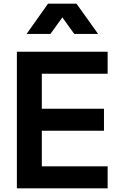

<svg xmlns="http://www.w3.org/2000/svg" viewBox="-20 -1027 635 1047"><path d="M255 -842 320 -932 385 -842H515L397 -1007H242L125 -842ZM567 0V-120H208V-314H547V-434H208V-625H567V-745H72V0Z"/></svg>

Font: Plus Jakarta Sans
Style: Bold
Weight: 700
Designer: Gumpita Rahayu
Foundry: Tokotype
Version: Version 2.071;gftools[0.9.30]